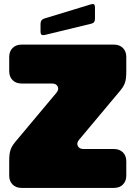

<svg xmlns="http://www.w3.org/2000/svg" viewBox="-20 -918 662 938"><path d="M64 -236Q51 -221 43.5 -210Q36 -199 32 -187.5Q28 -176 26.5 -162.5Q25 -149 25 -130V-60Q25 -33 41.5 -16.5Q58 0 85 0H537Q564 0 580.5 -16.5Q597 -33 597 -60V-130Q597 -157 580.5 -173.5Q564 -190 537 -190H388Q367 -190 360 -205Q353 -220 367 -236L558 -464Q571 -479 578.5 -490Q586 -501 590 -512.5Q594 -524 595.5 -537.5Q597 -551 597 -570V-640Q597 -667 580.5 -683.5Q564 -700 537 -700H85Q58 -700 41.5 -683.5Q25 -667 25 -640V-570Q25 -543 41.5 -526.5Q58 -510 85 -510H234Q255 -510 262 -495Q269 -480 255 -464ZM198 -747Q188 -745 183 -748.5Q178 -752 178 -762V-802Q178 -812 183 -818.5Q188 -825 198 -828L425 -897Q435 -900 439.5 -896.5Q444 -893 444 -883V-826Q444 -816 439.5 -810Q435 -804 425 -802Z"/></svg>

Font: Bolota
Style: Bold
Weight: 240
Designer: Gabriel Pang
Version: Version 1.000